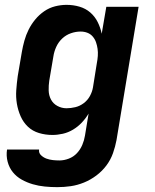

<svg xmlns="http://www.w3.org/2000/svg" viewBox="-20 -548 640 791"><path d="M216 223Q190 223 164.5 220.5Q139 218 115 211Q91 204 69.5 192Q48 180 33 161.5Q18 143 11.5 118.5Q5 94 9 68H141Q139 82 149 91.5Q159 101 171.5 105.5Q184 110 197.5 111.5Q211 113 225 113Q244 113 263.5 105.5Q283 98 297 83Q311 68 319 49Q327 30 330 11L345 -80Q333 -60 317 -43Q301 -26 281 -14Q261 -2 239 3Q217 8 196 8Q167 8 140.5 0Q114 -8 95 -26Q76 -44 65 -69Q54 -94 49.5 -121Q45 -148 47 -176.5Q49 -205 53 -234L70 -334Q74 -357 80.5 -380.5Q87 -404 98 -426Q109 -448 125 -467.5Q141 -487 162 -501.5Q183 -516 207 -522Q231 -528 254 -528Q282 -528 307.5 -520.5Q333 -513 352 -496.5Q371 -480 382.5 -457Q394 -434 399 -409L418 -520H551L460 29Q455 56 445.5 83Q436 110 418.5 133.5Q401 157 377 175Q353 193 326 204Q299 215 271.5 219Q244 223 216 223ZM254 -102Q272 -102 290.5 -106.5Q309 -111 325 -123Q341 -135 350.5 -152.5Q360 -170 363 -188L379 -288Q382 -303 383 -318Q384 -333 382 -347Q380 -361 375.5 -374Q371 -387 362 -397.5Q353 -408 340 -413Q327 -418 312 -418Q292 -418 272 -411Q252 -404 236.5 -389.5Q221 -375 212 -355.5Q203 -336 200 -316L183 -216Q180 -196 180.5 -175.5Q181 -155 190 -138Q199 -121 216.5 -111.5Q234 -102 254 -102Z"/></svg>

Font: Iosevka XBd Ex Obl
Style: Regular
Weight: 800
Width: 7
Italic angle: -9°
Monospace: yes
Designer: Belleve Invis
Foundry: Belleve Invis
Version: Version 32.5.0; ttfautohint (v1.8.4)